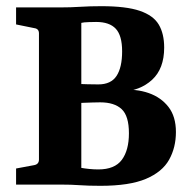

<svg xmlns="http://www.w3.org/2000/svg" viewBox="-20 -597 618 621"><path d="M511 -443Q511 -375 472 -339Q433 -303 371 -300V-306Q421 -310 461 -296Q501 -282 525 -251Q549 -220 549 -170Q549 -120 527 -80.5Q505 -41 452 -18.5Q399 4 305 4Q265 4 238 2Q211 0 176 0H32V-52L91 -63Q106 -66 106 -81V-489Q106 -504 91 -506L32 -518V-573H174Q209 -573 239.5 -575Q270 -577 308 -577Q388 -577 432 -562Q476 -547 493.5 -517.5Q511 -488 511 -443ZM219 -326Q242 -325 263 -324.5Q284 -324 298 -324Q339 -324 357 -351.5Q375 -379 375 -431Q375 -482 354.5 -504Q334 -526 291 -526Q285 -526 267.5 -525.5Q250 -525 243 -523V-54Q254 -52 269 -50.5Q284 -49 298 -49Q351 -49 374 -80Q397 -111 397 -166Q397 -222 373.5 -244Q350 -266 304 -266Q293 -266 279 -265.5Q265 -265 250 -264.5Q235 -264 219 -263Z"/></svg>

Font: Rasa
Style: Bold
Weight: 700
Designer: Anna Giedrys (Yrsa+Rasa design), David Brezina (Yrsa art-direction, Rasa art-direction, design)
Foundry: Rosetta Type Foundry
Version: Version 2.004